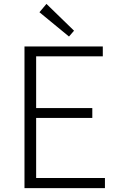

<svg xmlns="http://www.w3.org/2000/svg" viewBox="-20 -968 613 988"><path d="M335 -780 361 -810 219 -948 183 -905ZM106 0H520V-52H166V-361H455V-412H166V-678H509V-729H106Z"/></svg>

Font: Spoqa Han Sans Neo Light
Style: Regular
Weight: 300
Designer: [Spoqa Han Sans Neo] Dong-huui Kim  Younghwa Kang  Yujin Lee  [Noto Sans] Ryoko NISHIZUKA  (kana & ideographs); Paul D. 
Foundry: Spoqa (http://www.spoqa-han-sans.com)
Version: Version 1.000